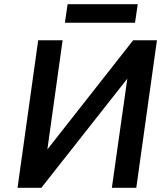

<svg xmlns="http://www.w3.org/2000/svg" viewBox="-20 -900 773 920"><path d="M633 0 732 -707H618L207 -184L280 -707H163L64 0H178L590 -523L516 0ZM627 -791 640 -880H304L291 -791Z"/></svg>

Font: Brisa Sans Medium
Style: Italic
Weight: 600
Italic angle: -8°
Designer: Dalton Maag Ltd
Foundry: Dalton Maag Ltd
Version: Version 1.101;July 10, 2019;FontCreator 11.5.0.2425 64-bit